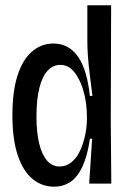

<svg xmlns="http://www.w3.org/2000/svg" viewBox="-20 -700 481 732"><path d="M185.7 11.7Q140 11.7 104.2 -17.7Q68.3 -47 47.8 -107.5Q27.3 -168 27.3 -260.3Q27.3 -351.3 46.7 -411.8Q66 -472.3 101.7 -503.2Q137.3 -534 183 -534Q222.7 -534 250.8 -512.3Q279 -490.7 297.2 -446.7Q315.3 -402.7 322.7 -334.3H332.3Q326.7 -380.3 322 -417.8Q317.3 -455.3 315.2 -485.8Q313 -516.3 313 -541.7V-680H403.7L402.3 -239.7L404.3 0H320L331.3 -171H323Q313 -105 294.3 -64.8Q275.7 -24.7 248.5 -6.5Q221.3 11.7 185.7 11.7ZM207.3 -65.3Q233.3 -65.3 253.3 -82.2Q273.3 -99 285.8 -126.5Q298.3 -154 304.8 -185.7Q311.3 -217.3 311.3 -245.3V-260Q311.3 -280 308 -305.8Q304.7 -331.7 297 -357.2Q289.3 -382.7 277.3 -404.3Q265.3 -426 249 -439.3Q232.7 -452.7 209.7 -452.7Q182.7 -452.7 162 -431Q141.3 -409.3 130.2 -365.2Q119 -321 119 -255Q119 -197.3 129 -154.5Q139 -111.7 158.7 -88.5Q178.3 -65.3 207.3 -65.3Z"/></svg>

Font: Bricolage Grotesque 96pt ExtraBold SemiCondensed
Style: Regular
Weight: 800
Width: 4
Version: Version 1.001;gftools[0.9.33.dev8+g029e19f]